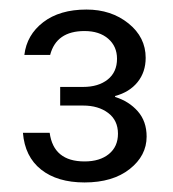

<svg xmlns="http://www.w3.org/2000/svg" viewBox="-20 -729 363 402"><path d="M31 -614Q36 -656 70.5 -682.5Q105 -709 161 -709Q213 -709 249 -680Q285 -651 285 -608Q285 -578 268 -557Q251 -536 221 -528V-526Q250 -517 268.5 -496Q287 -475 287 -443Q287 -403 251.5 -375Q216 -347 157 -347Q100 -347 66 -374Q32 -401 28 -451H84Q92 -391 157 -391Q189 -391 208 -406.5Q227 -422 227 -449Q227 -477 206.5 -492.5Q186 -508 154 -508H106V-547H154Q186 -547 205.5 -562.5Q225 -578 225 -606Q225 -632 206.5 -648Q188 -664 157 -664Q98 -664 85 -614Z"/></svg>

Font: A Bank Premium Light
Style: Regular
Weight: 300
Designer: Ninad Kale (Devanagari), Jonny Pinhorn (Latin), Htun Naung (Myanmar)
Foundry: Indian Type Foundry
Version: 4.004